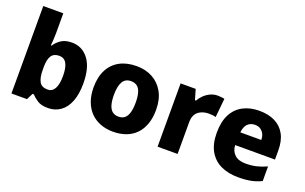

<svg xmlns="http://www.w3.org/2000/svg" viewBox="-87 -1159 2494 1568"><g transform="rotate(20 1159.5 -375.0)"><path d="M243 -586Q243 -556 241 -528.5Q239 -501 237 -479H243Q265 -513 300.5 -536.5Q336 -560 393 -560Q482 -560 537.5 -487.5Q593 -415 593 -276Q593 -183 567.5 -119Q542 -55 495.5 -22.5Q449 10 388 10Q330 10 297.5 -11Q265 -32 243 -56H232L204 0H69V-760H243ZM332 -423Q285 -423 264 -391.5Q243 -360 243 -294V-270Q243 -201 263 -166Q283 -131 334 -131Q375 -131 395.5 -168.5Q416 -206 416 -278Q416 -350 395.5 -386.5Q375 -423 332 -423Z M1225 -277Q1225 -208 1206 -154.5Q1187 -101 1152 -64.5Q1117 -28 1066.5 -9Q1016 10 952 10Q894 10 844 -9Q794 -28 758 -64.5Q722 -101 702 -154.5Q682 -208 682 -277Q682 -368 715 -431Q748 -494 809 -527Q870 -560 955 -560Q1034 -560 1094.5 -527Q1155 -494 1190 -431Q1225 -368 1225 -277ZM859 -277Q859 -227 868.5 -192Q878 -157 899 -139Q920 -121 954 -121Q988 -121 1008.5 -139Q1029 -157 1038.5 -192Q1048 -227 1048 -277Q1048 -326 1038.5 -360.5Q1029 -395 1008 -412Q987 -429 953 -429Q904 -429 881.5 -390Q859 -351 859 -277Z M1659 -560Q1675 -560 1692 -558Q1709 -556 1718 -554L1702 -390Q1692 -393 1677 -395Q1662 -397 1638 -397Q1618 -397 1596.5 -391.5Q1575 -386 1556 -373Q1537 -360 1525 -336.5Q1513 -313 1513 -274V0H1339V-550H1470L1496 -461H1505Q1520 -488 1544 -511Q1568 -534 1597.5 -547Q1627 -560 1659 -560Z M2021 -560Q2100 -560 2157 -532Q2214 -504 2245 -448Q2276 -392 2276 -309V-229H1930Q1932 -178 1965 -147Q1998 -116 2060 -116Q2111 -116 2153.5 -126Q2196 -136 2242 -157V-30Q2202 -10 2155.5 0Q2109 10 2040 10Q1957 10 1892.5 -19.5Q1828 -49 1791 -112Q1754 -175 1754 -272Q1754 -370 1787.5 -433.5Q1821 -497 1881.5 -528.5Q1942 -560 2021 -560ZM2027 -440Q1988 -440 1963.5 -415.5Q1939 -391 1934 -341H2116Q2116 -370 2105.5 -391.5Q2095 -413 2075.5 -426.5Q2056 -440 2027 -440Z"/></g></svg>

Font: Noto Sans Oriya ExtraBold
Style: Regular
Weight: 800
Version: Version 2.003